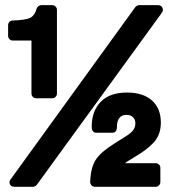

<svg xmlns="http://www.w3.org/2000/svg" viewBox="-20 -719 658 739"><path d="M35.2 0Q22.9 0 18.3 -9.5Q13.7 -19 21 -28.8L501 -691.9Q508.3 -699.2 516.1 -699.2H587.9Q600.1 -699.2 605 -689.5Q609.9 -679.7 603 -669.9L121.1 -6.8Q114.3 0 106 0ZM345.2 0Q337.9 0 332.5 -5.4Q327.1 -10.7 327.1 -19Q329.1 -74.2 348.4 -104Q367.7 -133.8 420.9 -167L461.9 -192.9Q484.4 -206.5 492.7 -218Q501 -229.5 501 -244.1Q501 -259.3 491.7 -268.1Q482.4 -276.9 466.8 -276.9Q448.7 -276.9 439.5 -264.9Q430.2 -252.9 430.2 -231.9Q430.2 -208 412.1 -208H351.1Q343.3 -208 338.9 -212.6Q334.5 -217.3 333.7 -222.2Q333 -227.1 333 -234.9Q334 -293 368.4 -327.9Q402.8 -362.8 469.2 -362.8Q530.8 -362.8 564.9 -332.3Q599.1 -301.8 599.1 -247.1Q599.1 -208.5 580.3 -181.6Q561.5 -154.8 515.1 -125L467.8 -96.2Q463.9 -92.3 460.9 -90.8H579.1Q586.4 -90.8 591.8 -85.7Q597.2 -80.6 597.2 -73.2V-18.1Q597.2 -10.7 591.8 -5.4Q586.4 0 579.1 0ZM11.2 -622.1Q11.2 -629.4 16.4 -634.8Q21.5 -640.1 28.8 -640.1Q80.1 -641.6 97.2 -650.9Q114.3 -660.2 121.1 -686Q122.6 -691.4 127.9 -695.3Q133.3 -699.2 139.2 -699.2H181.2Q188.5 -699.2 193.8 -693.8Q199.2 -688.5 199.2 -681.2V-358.9Q199.2 -351.6 193.8 -346.2Q188.5 -340.8 181.2 -340.8H119.1Q111.8 -340.8 106.4 -346.2Q101.1 -351.6 101.1 -358.9V-563H28.8Q21.5 -563 16.4 -568.4Q11.2 -573.7 11.2 -581.1Z"/></svg>

Font: Fragment Mono
Style: Bold
Weight: 700
Designer: Wei Huang based on Nimbus Sans by URW Studio, based on Helvetica by Max Miedinger.
Foundry: Wei Huang
Version: Version 1.011